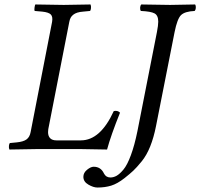

<svg xmlns="http://www.w3.org/2000/svg" viewBox="-20 -667 896 859"><path d="M761 -523 678 -103Q668 -52 652 -12Q636 28 613.5 55.5Q591 83 576 97Q561 111 537 130Q505 155 477.5 163.5Q450 172 416 172Q398 172 375.5 159Q353 146 353 124Q353 106 369.5 92.5Q386 79 399 79Q431 79 445 109Q454 127 474 127Q488 127 501.5 119.5Q515 112 532 92Q549 72 565.5 27.5Q582 -17 595 -81L682 -523Q688 -554 688 -570Q688 -598 671.5 -607Q655 -616 610 -618Q606 -625 607 -634Q608 -643 612 -647Q704 -645 741 -645Q761 -645 853 -647Q857 -640 856 -631Q855 -622 851 -618Q807 -616 790 -599.5Q773 -583 761 -523ZM117 -76 213 -569Q217 -592 207.5 -602Q198 -612 169 -615L135 -618Q133 -622 134.5 -633Q136 -644 138 -647Q226 -645 265 -645Q295 -645 385 -647Q388 -640 387 -630.5Q386 -621 383 -618L352 -615Q337 -614 326 -610.5Q315 -607 307.5 -601Q300 -595 296 -587.5Q292 -580 290 -569L196 -89Q195 -82 195 -76Q195 -58 204.5 -48.5Q214 -39 232 -39H342Q429 -39 489 -170Q506 -174 517 -163Q476 -61 459 2Q371 0 345 0H142Q112 0 22 2Q19 -5 20 -14.5Q21 -24 24 -27L55 -30Q85 -33 99 -43.5Q113 -54 117 -76Z"/></svg>

Font: Linux Libertine O
Style: Italic
Weight: 400
Italic angle: -12°
Designer: Philipp H. Poll
Foundry: Philipp H. Poll
Version: Version 5.1.6